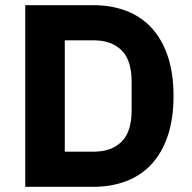

<svg xmlns="http://www.w3.org/2000/svg" viewBox="-20 -718 737 738"><path d="M77 -698H340Q409 -698 466 -676Q523 -654 563 -610.5Q603 -567 625 -501.5Q647 -436 647 -349Q647 -262 625 -196.5Q603 -131 563 -87.5Q523 -44 466 -22Q409 0 340 0H77ZM340 -135Q408 -135 447 -173Q486 -211 486 -295V-403Q486 -487 447 -525Q408 -563 340 -563H229V-135Z"/></svg>

Font: IBM Plex Sans Hebrew
Style: Bold
Weight: 700
Designer: Mike Abbink, Paul van der Laan, Pieter van Rosmalen, Yanek Iontef
Foundry: Bold Monday
Version: Version 1.2